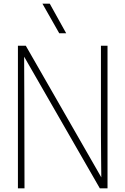

<svg xmlns="http://www.w3.org/2000/svg" viewBox="-20 -1030 686 1050"><path d="M568 0H526L112 -720L113 -484Q113 -381 113.5 -260.5Q114 -140 114 0H78V-780H121L534 -60Q533 -100 533 -159Q533 -218 532 -296V-780H568ZM342 -848H304L212 -1010H252Z"/></svg>

Font: Tanohe Sans ExtraLight
Style: Regular
Weight: 250
Designer: Village Type and Design LLC & Cristiano Sobral
Foundry: Cooper Hewitt Smithsonian Design Museum
Version: Version 1.00;May 30, 2020;FontCreator 12.0.0.2522 64-bit; tt